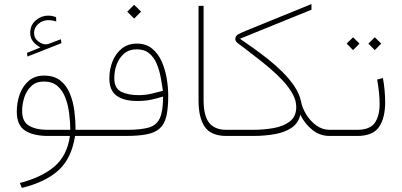

<svg xmlns="http://www.w3.org/2000/svg" viewBox="-20 -672 1987 949"><path d="M179.7 -437.5Q160.2 -447.3 144.8 -465.1Q129.4 -482.9 129.4 -509.8Q129.4 -547.9 156.7 -571.3Q184.1 -594.7 216.3 -594.7Q229 -594.7 236.8 -593.3Q244.6 -591.8 257.3 -587.4L257.8 -565.9Q239.3 -572.3 218.3 -572.3Q190.4 -572.3 169.4 -553.7Q148.4 -535.2 148.4 -509.3Q148.4 -482.4 170.2 -466.6Q191.9 -450.7 211.4 -453.1Q217.8 -453.6 225.1 -457L280.8 -478L283.7 -458.5L115.7 -392.6L113.3 -410.6ZM197.8 -298.3Q247.6 -298.3 278.3 -273.9Q309.1 -249.5 325.4 -209.5Q341.8 -169.4 347.7 -122.6Q353.5 -75.7 353.5 -30.3H439.9V0H351.1Q333.5 110.8 269.5 169.4Q205.6 228 87.9 256.8L78.1 232.4Q184.6 205.1 248 151.9Q311.5 98.6 325.7 0H218.8Q145 0 104 -26.4Q63 -52.7 63 -120.6Q63 -166.5 77.9 -207Q92.8 -247.6 122.6 -272.9Q152.3 -298.3 197.8 -298.3ZM213.9 -30.3H327.6Q327.1 -68.8 322 -110.4Q316.9 -151.9 303.5 -188Q290 -224.1 264.4 -246.6Q238.8 -269 196.8 -269Q158.7 -269 135 -246.8Q111.3 -224.6 100.3 -191.2Q89.4 -157.7 89.4 -123.5Q89.4 -69.8 124.5 -50Q159.7 -30.3 213.9 -30.3Z M643.1 -648.4 677.2 -614.3 643.1 -580.1 608.9 -614.3ZM606 -30.3Q674.8 -30.3 714.1 -41.3Q753.4 -52.2 769.8 -87.4Q786.1 -122.6 786.1 -194.8Q756.3 -185.5 727.1 -179.2Q697.8 -172.9 658.7 -172.9Q591.8 -172.9 556.2 -199Q520.5 -225.1 520.5 -284.2Q520.5 -330.1 536.4 -369.1Q552.2 -408.2 582.5 -432.4Q612.8 -456.5 656.2 -456.5Q702.1 -456.5 732.2 -431.6Q762.2 -406.7 779.5 -367.4Q796.9 -328.1 804.2 -283.4Q811.5 -238.8 811.5 -198.7Q811.5 -137.7 802.5 -98.6Q793.5 -59.6 770.5 -38.1Q747.6 -16.6 706.1 -8.3Q664.6 0 600.1 0H420.4V-30.3ZM665 -201.7Q697.3 -201.7 727.1 -208.5Q756.8 -215.3 785.2 -223.1Q780.8 -254.9 774.2 -290.3Q767.6 -325.7 754.4 -357.2Q741.2 -388.7 717.5 -408.4Q693.8 -428.2 655.8 -428.2Q618.7 -428.2 594 -407.5Q569.3 -386.7 557.1 -354.2Q544.9 -321.8 544.9 -285.6Q544.9 -234.9 579.6 -218.3Q614.3 -201.7 665 -201.7Z M961.4 -643.1H986.3V-176.3Q986.3 -99.6 1013.9 -64.9Q1041.5 -30.3 1099.6 -30.3H1129.4V0H1099.6Q1023.4 0 992.4 -44.9Q961.4 -89.8 961.4 -174.3Z M1166 -480.5Q1192.4 -462.4 1228.3 -437Q1264.2 -411.6 1303 -381.1Q1341.8 -350.6 1376.7 -315.9Q1411.6 -281.2 1436.3 -243.9Q1460.9 -206.5 1468.3 -168.5Q1474.1 -138.2 1493.7 -106.2Q1513.2 -74.2 1543.2 -52.2Q1573.2 -30.3 1609.9 -30.3H1640.1V0H1609.9Q1561 0 1523.7 -30Q1486.3 -60.1 1464.4 -105.5Q1455.6 -64 1422.1 -41Q1388.7 -18.1 1338.6 -9Q1288.6 0 1229 0H1109.9V-30.3H1228.5Q1281.7 -30.3 1331.3 -38.8Q1380.9 -47.4 1412.6 -71.8Q1444.3 -96.2 1444.3 -143.6Q1444.3 -175.8 1425.5 -209.2Q1406.7 -242.7 1376.5 -274.9Q1346.2 -307.1 1311 -336.9Q1275.9 -366.7 1242.7 -391.8Q1209.5 -417 1185.5 -436Q1173.3 -445.8 1158.2 -456.3Q1143.1 -466.8 1143.1 -478.5Q1143.1 -494.6 1158 -502.7Q1172.9 -510.7 1194.3 -519.5L1519.5 -651.9V-624Z M1832.5 -487.8 1864.3 -456.5 1832.5 -424.3 1800.8 -456.5ZM1725.1 -487.8 1756.8 -456.5 1725.1 -424.3 1693.4 -456.5ZM1620.6 -30.3H1744.6Q1808.1 -30.3 1832.3 -64.5Q1856.4 -98.6 1856.4 -159.7Q1856.4 -184.6 1853 -217Q1849.6 -249.5 1844.2 -278.8L1872.6 -286.1Q1877.9 -259.3 1880.9 -226.1Q1883.8 -192.9 1883.8 -167.5Q1883.8 -87.9 1853 -43.9Q1822.3 0 1745.6 0H1620.6Z"/></svg>

Font: Vazirmatn FD Thin
Style: Regular
Weight: 100
Designer: Saber Rastikerdar
Foundry: Saber Rastikerdar
Version: Version 33.003